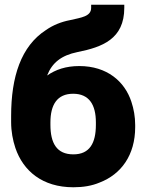

<svg xmlns="http://www.w3.org/2000/svg" viewBox="-20 -781 620 811"><path d="M27 -265C27 -226 34 -189 45 -156C78 -59 159 10 290 10C331 10 368 4 401 -10C492 -45 551 -126 551 -244V-253C551 -288 545 -321 535 -351C507 -437 432 -502 315 -502C258 -502 215 -487 179 -462C200 -516 239 -547 307 -561C412 -582 505 -616 505 -748V-761H365V-748C365 -711 323 -707 276 -696C239 -689 204 -675 174 -654C69 -586 27 -457 27 -291ZM193 -254V-264C193 -338 221 -385 289 -385C357 -385 385 -338 385 -264V-254C385 -177 359 -129 290 -129C219 -129 193 -177 193 -254Z"/></svg>

Font: Asimov Pro
Style: Ult
Weight: 900
Designer: Google
Version: Version 2.000980; 2014